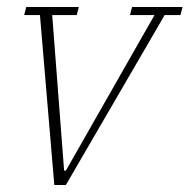

<svg xmlns="http://www.w3.org/2000/svg" viewBox="-20 -528 541 548"><path d="M94 -485H49L55 -508H205L199 -485H129L163 -41H168L421 -485H351L357 -508H501L495 -485H450L168 0H135Z"/></svg>

Font: IBM Plex Serif ExtLt
Style: Italic
Weight: 200
Italic angle: -14°
Designer: Mike Abbink, Paul van der Laan, Pieter van Rosmalen
Foundry: Bold Monday
Version: Version 3.001